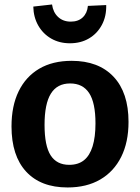

<svg xmlns="http://www.w3.org/2000/svg" viewBox="-20 -814 617 846"><path d="M295.7 -546Q414.3 -546 480.3 -476Q546.3 -406 546.3 -276.7Q546.3 -187.3 514 -122.7Q481.7 -58 421.7 -23Q361.7 12 277.7 12Q159.7 12 95.2 -57.8Q30.7 -127.7 30.7 -257Q30.7 -347.3 62.2 -411.8Q93.7 -476.3 152.8 -511.2Q212 -546 295.7 -546ZM289 -446.3Q232 -446.3 204.2 -401.5Q176.3 -356.7 176.3 -263.7Q176.3 -171.3 203.2 -129.5Q230 -87.7 285 -87.7Q324.7 -87.7 350 -108Q375.3 -128.3 388 -169.2Q400.7 -210 400.7 -270.3Q400.7 -361.3 372.8 -403.8Q345 -446.3 289 -446.3ZM288 -623.3Q241.7 -623.3 205.7 -644Q169.7 -664.7 148.7 -701.3Q127.7 -738 126.7 -785L209.3 -794.3Q214 -759.7 236 -739.2Q258 -718.7 291.7 -718.7Q324.7 -718.7 344.5 -737.3Q364.3 -756 367.3 -788L448 -791.7Q449.3 -742.7 429 -704.5Q408.7 -666.3 372.3 -644.8Q336 -623.3 288 -623.3Z"/></svg>

Font: Bitter Thin
Style: Regular
Weight: 100
Designer: Sol Matas, and Bitter project Authors
Foundry: Sol Matas
Version: Version 2.002